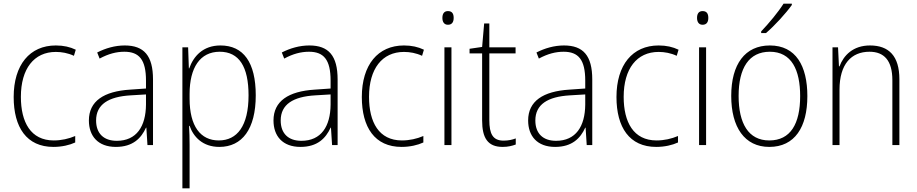

<svg xmlns="http://www.w3.org/2000/svg" viewBox="-20 -878 4965 1039"><path d="M269 -83C315 -83 357 -93 387 -107V-142C352 -127 312 -118 271 -118C146 -118 93 -217 93 -354C93 -506 164 -597 282 -597C314 -597 348 -591 380 -576L390 -609C359 -624 324 -632 282 -632C141 -632 54 -527 54 -353C54 -189 124 -83 269 -83Z M655 -632C602 -632 551 -617 506 -594L519 -561C567 -587 610 -598 653 -598C733 -598 770 -555 770 -442V-399L684 -393C542 -384 461 -331 461 -226C461 -142 510 -83 607 -83C699 -83 744 -130 770 -187H772L778 -93H808V-448C808 -577 759 -632 655 -632ZM687 -362 770 -367V-312C769 -194 719 -116 612 -116C541 -116 500 -156 500 -226C500 -313 567 -355 687 -362Z M1173 -632C1078 -632 1027 -573 1004 -508H1002L998 -622H967V141H1006V-94C1006 -129 1005 -166 1003 -197H1006C1027 -137 1077 -83 1167 -83C1290 -83 1364 -179 1364 -362C1364 -541 1297 -632 1173 -632ZM1169 -598C1274 -598 1325 -517 1325 -362C1325 -196 1263 -118 1164 -118C1065 -118 1006 -195 1006 -344V-370C1006 -511 1062 -598 1169 -598Z M1654 -632C1601 -632 1550 -617 1505 -594L1518 -561C1566 -587 1609 -598 1652 -598C1732 -598 1769 -555 1769 -442V-399L1683 -393C1541 -384 1460 -331 1460 -226C1460 -142 1509 -83 1606 -83C1698 -83 1743 -130 1769 -187H1771L1777 -93H1807V-448C1807 -577 1758 -632 1654 -632ZM1686 -362 1769 -367V-312C1768 -194 1718 -116 1611 -116C1540 -116 1499 -156 1499 -226C1499 -313 1566 -355 1686 -362Z M2153 -83C2199 -83 2241 -93 2271 -107V-142C2236 -127 2196 -118 2155 -118C2030 -118 1977 -217 1977 -354C1977 -506 2048 -597 2166 -597C2198 -597 2232 -591 2264 -576L2274 -609C2243 -624 2208 -632 2166 -632C2025 -632 1938 -527 1938 -353C1938 -189 2008 -83 2153 -83Z M2404 -818C2382 -818 2374 -802 2374 -781C2374 -760 2383 -744 2404 -744C2426 -744 2435 -759 2435 -781C2435 -802 2428 -818 2404 -818ZM2423 -622H2385V-93H2423Z M2705 -117C2646 -117 2628 -155 2628 -228V-589H2770V-622H2628V-751H2600L2589 -624L2521 -614V-589H2589V-226C2589 -132 2619 -83 2700 -83C2730 -83 2752 -89 2771 -96V-129C2753 -122 2731 -117 2705 -117Z M3032 -632C2979 -632 2928 -617 2883 -594L2896 -561C2944 -587 2987 -598 3030 -598C3110 -598 3147 -555 3147 -442V-399L3061 -393C2919 -384 2838 -331 2838 -226C2838 -142 2887 -83 2984 -83C3076 -83 3121 -130 3147 -187H3149L3155 -93H3185V-448C3185 -577 3136 -632 3032 -632ZM3064 -362 3147 -367V-312C3146 -194 3096 -116 2989 -116C2918 -116 2877 -156 2877 -226C2877 -313 2944 -355 3064 -362Z M3531 -83C3577 -83 3619 -93 3649 -107V-142C3614 -127 3574 -118 3533 -118C3408 -118 3355 -217 3355 -354C3355 -506 3426 -597 3544 -597C3576 -597 3610 -591 3642 -576L3652 -609C3621 -624 3586 -632 3544 -632C3403 -632 3316 -527 3316 -353C3316 -189 3386 -83 3531 -83Z M3782 -818C3760 -818 3752 -802 3752 -781C3752 -760 3761 -744 3782 -744C3804 -744 3813 -759 3813 -781C3813 -802 3806 -818 3782 -818ZM3801 -622H3763V-93H3801Z M4265 -851V-858H4220C4191 -812 4141 -752 4099 -708V-699H4125C4172 -739 4233 -806 4265 -851ZM4349 -358C4349 -521 4287 -632 4146 -632C4012 -632 3937 -531 3937 -359C3937 -190 4009 -83 4143 -83C4281 -83 4349 -190 4349 -358ZM3977 -359C3977 -510 4033 -598 4146 -598C4264 -598 4310 -499 4310 -358C4310 -208 4258 -118 4143 -118C4030 -118 3977 -210 3977 -359Z M4688 -632C4596 -632 4545 -578 4523 -519H4520L4515 -622H4485V-93H4523V-393C4523 -531 4587 -598 4685 -598C4764 -598 4809 -551 4809 -444V-93H4847V-449C4847 -575 4790 -632 4688 -632Z"/></svg>

Font: Noto Sans Kannada UI SemiCondensed ExtraLight
Style: Regular
Weight: 200
Width: 4
Designer: Jelle Bosma - Monotype Design Team
Foundry: Monotype Imaging Inc.
Version: Version 2.005